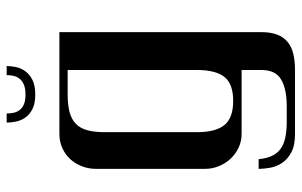

<svg xmlns="http://www.w3.org/2000/svg" viewBox="-182 -552 892 567"><g transform="rotate(-90 263.5 -268.0)"><path d="M48.8 50.3Q48.8 65.9 52.2 84.7Q55.7 103.5 66.4 119.6Q77.1 135.7 97.4 146.7Q117.7 157.7 151.9 157.7H340.8Q367.7 157.7 388.7 152.6Q409.7 147.5 423.8 135.7Q438 124 445.3 105Q452.6 85.9 452.6 58.6V-538.1H151.9Q129.4 -538.1 110.4 -529.5Q91.3 -521 77.6 -506.1Q64 -491.2 56.4 -471.4Q48.8 -451.7 48.8 -429.7V-108.4Q48.8 -86.4 56.9 -66.9Q64.9 -47.4 78.9 -32.5Q92.8 -17.6 111.6 -8.8Q130.4 0 151.9 0H340.8V58.6Q340.8 100.1 312.7 116.7Q284.7 133.3 232.9 133.3H188Q160.6 133.3 140.6 128.9Q120.6 124.5 107.4 114.7Q94.2 105 86.9 89.1Q79.6 73.2 77.6 50.3ZM249.5 -24.9Q199.2 -24.9 178.2 -50.8Q157.2 -76.7 157.2 -131.8V-404.8Q157.2 -435.5 163.1 -456.3Q168.9 -477.1 182.1 -489.7Q195.3 -502.4 216.6 -508.1Q237.8 -513.7 268.6 -513.7H340.8V-131.8Q340.8 -76.7 320.3 -50.8Q299.8 -24.9 249.5 -24.9ZM352.5 -693.8Q352.5 -681.6 349.6 -667Q346.7 -652.3 337.6 -639.4Q328.6 -626.5 312 -617.9Q295.4 -609.4 268.1 -609.4Q240.7 -609.4 224.4 -618.2Q208 -627 199.5 -639.9Q190.9 -652.8 188.2 -667.5Q185.5 -682.1 185.5 -693.8H212.4Q212.4 -683.6 214.4 -673.8Q216.3 -664.1 222.2 -656Q228 -647.9 239 -643.1Q250 -638.2 268.1 -638.2Q286.6 -638.2 298.1 -643.3Q309.6 -648.4 315.7 -656.5Q321.8 -664.6 323.7 -674.6Q325.7 -684.6 325.7 -693.8Z"/></g></svg>

Font: Unique
Style: Regular
Weight: 400
Designer: Anna Pocius (aka Artmaker)
Foundry: Anna Pocius
Version: Version 1.000 2013 initial release